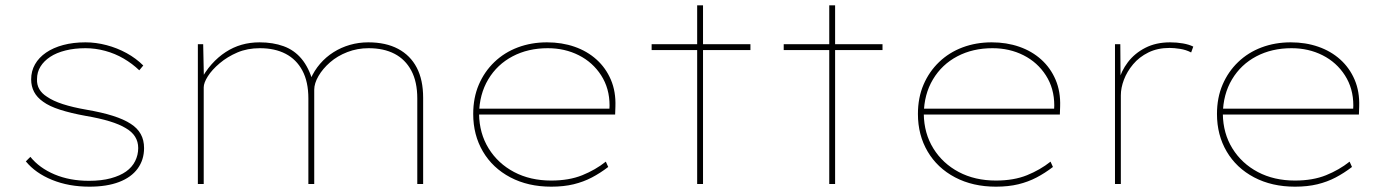

<svg xmlns="http://www.w3.org/2000/svg" viewBox="-20 -691 5201 721"><path d="M316 10Q238 10 175.5 -15.5Q113 -41 77 -85L94 -102Q128 -60 185 -36Q242 -12 314 -12Q361 -12 396 -21.5Q431 -31 453.5 -47Q476 -63 487.5 -86Q499 -109 499 -135Q499 -183 452 -210Q429 -224 391.5 -235.5Q354 -247 301 -256Q246 -266 205.5 -279Q165 -292 142 -309Q119 -325 108 -346Q97 -367 97 -393Q97 -424 111.5 -449.5Q126 -475 153 -493.5Q180 -512 217.5 -522Q255 -532 301 -532Q340 -532 380 -521.5Q420 -511 455.5 -491.5Q491 -472 518 -445L503 -427Q477 -452 444.5 -471Q412 -490 375 -500Q338 -510 301 -510Q260 -510 226 -501.5Q192 -493 168.5 -477.5Q145 -462 132 -441Q119 -420 119 -394Q118 -373 127.5 -356.5Q137 -340 156 -328Q179 -312 216 -300Q253 -288 305 -279Q363 -269 404 -256Q445 -243 471 -226Q496 -210 508.5 -187.5Q521 -165 521 -135Q521 -91 497 -58Q473 -25 427 -7.5Q381 10 316 10Z M723 0V-525H743L746 -381L731 -385Q750 -422 774.5 -449.5Q799 -477 827.5 -495.5Q856 -514 887.5 -523Q919 -532 955 -532Q1005 -532 1045 -517.5Q1085 -503 1112.5 -470Q1140 -437 1155 -384L1145 -381L1146 -394Q1160 -426 1182 -451.5Q1204 -477 1232.5 -495Q1261 -513 1294 -522.5Q1327 -532 1363 -532Q1429 -532 1475 -507.5Q1521 -483 1545 -437Q1569 -391 1569 -324V0H1547V-321Q1547 -384 1524.5 -426Q1502 -468 1461.5 -489Q1421 -510 1364 -510Q1322 -510 1284.5 -495.5Q1247 -481 1219.5 -457Q1192 -433 1176 -405.5Q1160 -378 1160 -354V0H1138V-321Q1138 -384 1115.5 -426Q1093 -468 1052.5 -489Q1012 -510 956 -510Q909 -510 871.5 -494Q834 -478 805 -453.5Q776 -429 760.5 -404.5Q745 -380 745 -363V0Z M2050 10Q1963 10 1896.5 -25Q1830 -60 1793.5 -122Q1757 -184 1757 -263Q1757 -324 1778 -373Q1799 -422 1836.5 -458Q1874 -494 1924.5 -513Q1975 -532 2034 -532Q2090 -532 2137.5 -515.5Q2185 -499 2220 -467.5Q2255 -436 2274 -391.5Q2293 -347 2291 -291L2290 -261H1769V-283H2279L2268 -270L2269 -295Q2269 -359 2237.5 -408Q2206 -457 2153.5 -483.5Q2101 -510 2037 -510Q1963 -510 1905 -479.5Q1847 -449 1813.5 -393Q1780 -337 1779 -263Q1780 -190 1815 -133.5Q1850 -77 1910.5 -45Q1971 -13 2050 -13Q2117 -13 2166.5 -33Q2216 -53 2255 -84L2264 -64Q2234 -41 2202.5 -24.5Q2171 -8 2134 1Q2097 10 2050 10Z M2598 0V-671H2620V0ZM2427 -503V-525H2798V-503Z M3094 0V-671H3116V0ZM2923 -503V-525H3294V-503Z M3720 10Q3633 10 3566.5 -25Q3500 -60 3463.5 -122Q3427 -184 3427 -263Q3427 -324 3448 -373Q3469 -422 3506.5 -458Q3544 -494 3594.5 -513Q3645 -532 3704 -532Q3760 -532 3807.5 -515.5Q3855 -499 3890 -467.5Q3925 -436 3944 -391.5Q3963 -347 3961 -291L3960 -261H3439V-283H3949L3938 -270L3939 -295Q3939 -359 3907.5 -408Q3876 -457 3823.5 -483.5Q3771 -510 3707 -510Q3633 -510 3575 -479.5Q3517 -449 3483.5 -393Q3450 -337 3449 -263Q3450 -190 3485 -133.5Q3520 -77 3580.5 -45Q3641 -13 3720 -13Q3787 -13 3836.5 -33Q3886 -53 3925 -84L3934 -64Q3904 -41 3872.5 -24.5Q3841 -8 3804 1Q3767 10 3720 10Z M4167 0V-525H4187L4188 -388L4180 -384Q4190 -424 4215.5 -457.5Q4241 -491 4281 -511.5Q4321 -532 4374 -532Q4399 -532 4422 -528Q4445 -524 4461 -516L4453 -494Q4434 -504 4411.5 -507.5Q4389 -511 4372 -511Q4327 -511 4292.5 -494Q4258 -477 4235 -449.5Q4212 -422 4200.5 -391.5Q4189 -361 4189 -333V0Z M4843 10Q4756 10 4689.5 -25Q4623 -60 4586.5 -122Q4550 -184 4550 -263Q4550 -324 4571 -373Q4592 -422 4629.5 -458Q4667 -494 4717.5 -513Q4768 -532 4827 -532Q4883 -532 4930.5 -515.5Q4978 -499 5013 -467.5Q5048 -436 5067 -391.5Q5086 -347 5084 -291L5083 -261H4562V-283H5072L5061 -270L5062 -295Q5062 -359 5030.5 -408Q4999 -457 4946.5 -483.5Q4894 -510 4830 -510Q4756 -510 4698 -479.5Q4640 -449 4606.5 -393Q4573 -337 4572 -263Q4573 -190 4608 -133.5Q4643 -77 4703.5 -45Q4764 -13 4843 -13Q4910 -13 4959.5 -33Q5009 -53 5048 -84L5057 -64Q5027 -41 4995.5 -24.5Q4964 -8 4927 1Q4890 10 4843 10Z"/></svg>

Font: Lexend Exa Thin
Style: Regular
Weight: 250
Designer: Bonnie Shaver-Troup, Thomas Jockin
Foundry: Lexend
Version: Version 1.007